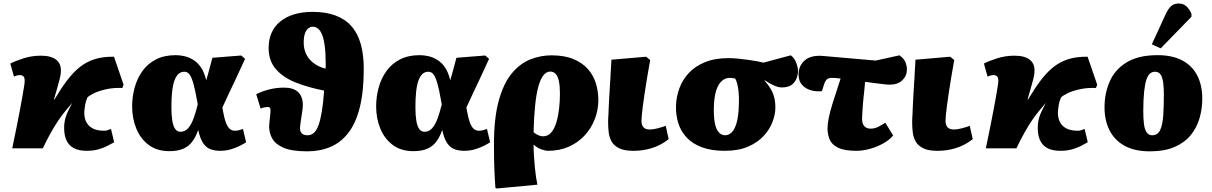

<svg xmlns="http://www.w3.org/2000/svg" viewBox="-20 -850 6941 1100"><path d="M476 14Q430 14 400.5 -2.5Q371 -19 358 -52.5Q345 -86 348 -136Q350 -157 355.5 -176Q361 -195 371 -215.5Q381 -236 394 -261Q373 -236 353 -212Q333 -188 313.5 -159Q294 -130 272.5 -92Q251 -54 225 0H50Q65 -70 76 -126.5Q87 -183 95 -224.5Q103 -266 108 -295.5Q113 -325 116 -343Q119 -361 120 -368Q124 -400 116.5 -410Q109 -420 93 -420Q87 -420 79 -418Q71 -416 60 -411L39 -486Q66 -500 113.5 -515.5Q161 -531 215 -531Q275 -531 304.5 -505.5Q334 -480 328 -430Q327 -417 321 -393.5Q315 -370 306.5 -341Q298 -312 289 -280H292Q328 -341 362.5 -387Q397 -433 435 -464Q473 -495 521 -510.5Q569 -526 633 -525L688 -365L681 -346Q632 -348 590 -339Q548 -330 520 -316.5Q492 -303 481 -292Q475 -278 472 -268Q469 -258 467.5 -247.5Q466 -237 464 -222Q460 -187 470.5 -159.5Q481 -132 507 -116.5Q533 -101 576 -101Q585 -101 592.5 -103Q600 -105 616 -111L634 -35Q618 -26 595 -14Q572 -2 542.5 6Q513 14 476 14Z M951 16Q879 16 831.5 -20Q784 -56 760.5 -114.5Q737 -173 737 -240Q737 -296 751.5 -348.5Q766 -401 796 -443Q826 -485 873.5 -509.5Q921 -534 987 -534Q1011 -534 1037 -528Q1063 -522 1087.5 -507Q1112 -492 1131 -464.5Q1150 -437 1161 -392H1162Q1168 -411 1173 -430Q1178 -449 1184 -471Q1190 -493 1197 -519L1362 -532L1384 -513Q1360 -459 1337 -411Q1314 -363 1293.5 -319Q1273 -275 1254 -234L1257 -216Q1265 -172 1274.5 -147Q1284 -122 1296.5 -111.5Q1309 -101 1325 -101Q1338 -101 1347.5 -103.5Q1357 -106 1372 -111L1390 -35Q1377 -26 1354 -14.5Q1331 -3 1302.5 5.5Q1274 14 1241 14Q1214 14 1189 6Q1164 -2 1145.5 -27.5Q1127 -53 1116 -104H1115Q1102 -66 1081.5 -38.5Q1061 -11 1029 2.5Q997 16 951 16ZM1014 -95Q1040 -95 1058 -115.5Q1076 -136 1089 -171.5Q1102 -207 1113 -252L1109 -273Q1098 -337 1087.5 -373Q1077 -409 1065.5 -424Q1054 -439 1036 -439Q1016 -439 1002 -426Q988 -413 979 -387.5Q970 -362 966 -324Q962 -286 962 -235Q962 -191 967 -159.5Q972 -128 983.5 -111.5Q995 -95 1014 -95Z M1740 17Q1651 17 1603.5 -4Q1556 -25 1538.5 -58.5Q1521 -92 1522 -129Q1523 -144 1524.5 -158.5Q1526 -173 1527.5 -185Q1529 -197 1529 -203Q1531 -220 1528.5 -228.5Q1526 -237 1513 -237Q1509 -237 1496.5 -235Q1484 -233 1473 -228L1448 -310Q1478 -326 1520 -337Q1562 -348 1608 -348Q1662 -348 1688.5 -322Q1715 -296 1715 -249Q1715 -232 1712 -214Q1709 -196 1706.5 -178Q1704 -160 1701.5 -143.5Q1699 -127 1699 -115Q1699 -95 1710 -85Q1721 -75 1742 -75Q1763 -75 1778.5 -89Q1794 -103 1805 -133.5Q1816 -164 1824 -212.5Q1832 -261 1837 -331Q1745 -349 1673.5 -377.5Q1602 -406 1560.5 -454Q1519 -502 1519 -575Q1519 -623 1535.5 -661Q1552 -699 1584.5 -726Q1617 -753 1664 -767.5Q1711 -782 1771 -782Q1846 -782 1901.5 -761.5Q1957 -741 1993 -700.5Q2029 -660 2046.5 -599Q2064 -538 2064 -456Q2064 -324 2041 -233.5Q2018 -143 1975 -88Q1932 -33 1872.5 -8Q1813 17 1740 17ZM1845 -457Q1846 -463 1846 -469Q1846 -475 1846 -484Q1846 -545 1840.5 -586.5Q1835 -628 1825 -652Q1815 -676 1801.5 -686.5Q1788 -697 1771 -697Q1759 -697 1746.5 -687.5Q1734 -678 1727 -658Q1720 -638 1720 -606Q1720 -576 1729.5 -551Q1739 -526 1756 -507.5Q1773 -489 1796 -476Q1819 -463 1845 -457Z M2349 16Q2277 16 2229.5 -20Q2182 -56 2158.5 -114.5Q2135 -173 2135 -240Q2135 -296 2149.5 -348.5Q2164 -401 2194 -443Q2224 -485 2271.5 -509.5Q2319 -534 2385 -534Q2409 -534 2435 -528Q2461 -522 2485.5 -507Q2510 -492 2529 -464.5Q2548 -437 2559 -392H2560Q2566 -411 2571 -430Q2576 -449 2582 -471Q2588 -493 2595 -519L2760 -532L2782 -513Q2758 -459 2735 -411Q2712 -363 2691.5 -319Q2671 -275 2652 -234L2655 -216Q2663 -172 2672.5 -147Q2682 -122 2694.5 -111.5Q2707 -101 2723 -101Q2736 -101 2745.5 -103.5Q2755 -106 2770 -111L2788 -35Q2775 -26 2752 -14.5Q2729 -3 2700.5 5.5Q2672 14 2639 14Q2612 14 2587 6Q2562 -2 2543.5 -27.5Q2525 -53 2514 -104H2513Q2500 -66 2479.5 -38.5Q2459 -11 2427 2.5Q2395 16 2349 16ZM2412 -95Q2438 -95 2456 -115.5Q2474 -136 2487 -171.5Q2500 -207 2511 -252L2507 -273Q2496 -337 2485.5 -373Q2475 -409 2463.5 -424Q2452 -439 2434 -439Q2414 -439 2400 -426Q2386 -413 2377 -387.5Q2368 -362 2364 -324Q2360 -286 2360 -235Q2360 -191 2365 -159.5Q2370 -128 2381.5 -111.5Q2393 -95 2412 -95Z M2825 230 2818 225Q2816 193 2814.5 166Q2813 139 2812 111Q2811 83 2810.5 51.5Q2810 20 2810 -22Q2810 -174 2837.5 -273.5Q2865 -373 2912 -429.5Q2959 -486 3018 -509.5Q3077 -533 3140 -533Q3214 -533 3265.5 -511.5Q3317 -490 3348.5 -454Q3380 -418 3394 -372Q3408 -326 3408 -277Q3408 -221 3388 -168.5Q3368 -116 3330.5 -75Q3293 -34 3240 -10Q3187 14 3120 14Q3104 14 3081 5.5Q3058 -3 3038 -21H3037Q3037 8 3039 41Q3041 74 3044 106Q3047 138 3051 164.5Q3055 191 3059 208ZM3091 -69Q3120 -69 3139 -92Q3158 -115 3168.5 -152Q3179 -189 3183.5 -231Q3188 -273 3188 -313Q3188 -357 3182 -385Q3176 -413 3163.5 -426.5Q3151 -440 3132 -440Q3111 -440 3094 -419.5Q3077 -399 3065 -356.5Q3053 -314 3046 -247.5Q3039 -181 3037 -92Q3051 -81 3065 -75Q3079 -69 3091 -69Z M3608 14Q3557 14 3527.5 -0.5Q3498 -15 3484.5 -38.5Q3471 -62 3467.5 -90.5Q3464 -119 3464 -147Q3464 -152 3464 -158Q3464 -164 3464.5 -171.5Q3465 -179 3465.5 -188.5Q3466 -198 3466.5 -210Q3467 -222 3467.5 -236Q3468 -250 3469 -267Q3470 -284 3471 -303.5Q3472 -323 3473.5 -345.5Q3475 -368 3476.5 -393.5Q3478 -419 3479.5 -447.5Q3481 -476 3483 -508L3682 -525L3705 -506Q3695 -451 3687 -402.5Q3679 -354 3673 -314Q3667 -274 3663 -242.5Q3659 -211 3657 -189.5Q3655 -168 3655 -156Q3655 -142 3660 -131Q3665 -120 3675.5 -114Q3686 -108 3704 -108Q3722 -108 3748.5 -115Q3775 -122 3794 -129L3811 -53Q3784 -31 3751.5 -16Q3719 -1 3683 6.5Q3647 14 3608 14Z M4132 14Q4056 14 4002 -6Q3948 -26 3914.5 -61.5Q3881 -97 3866 -144.5Q3851 -192 3853 -247Q3855 -298 3873 -346Q3891 -394 3927 -432.5Q3963 -471 4019.5 -494Q4076 -517 4155 -517Q4179 -517 4209 -514Q4239 -511 4268 -507Q4297 -503 4320.5 -498.5Q4344 -494 4354 -491L4510 -533Q4530 -520 4541 -492Q4552 -464 4552 -441Q4552 -428 4545.5 -406Q4539 -384 4519 -366.5Q4499 -349 4458 -349Q4443 -349 4426 -355.5Q4409 -362 4392.5 -371Q4376 -380 4361 -390L4360 -388Q4382 -364 4396.5 -339Q4411 -314 4417 -286Q4423 -258 4422 -226Q4421 -191 4405 -149.5Q4389 -108 4355 -71Q4321 -34 4266 -10Q4211 14 4132 14ZM4134 -75Q4155 -75 4172 -91.5Q4189 -108 4200 -145.5Q4211 -183 4213 -247Q4215 -294 4211.5 -324.5Q4208 -355 4203 -372.5Q4198 -390 4192 -400Q4182 -402 4175.5 -403Q4169 -404 4162 -404Q4134 -404 4114 -385Q4094 -366 4083 -330.5Q4072 -295 4070 -243Q4068 -184 4075 -147Q4082 -110 4097.5 -92.5Q4113 -75 4134 -75Z M4887 14Q4817 14 4781 -4Q4745 -22 4733 -51.5Q4721 -81 4721 -113Q4721 -138 4727.5 -172Q4734 -206 4750.5 -259.5Q4767 -313 4796 -400Q4780 -402 4766.5 -403Q4753 -404 4743 -404Q4731 -404 4720.5 -398Q4710 -392 4701 -366L4689 -328Q4658 -324 4627 -332.5Q4596 -341 4575.5 -363.5Q4555 -386 4555 -423Q4555 -473 4591 -504.5Q4627 -536 4700 -529L4997 -503L5133 -533Q5160 -514 5168 -492.5Q5176 -471 5176 -453Q5176 -416 5150 -390.5Q5124 -365 5077 -365Q5065 -365 5043.5 -367.5Q5022 -370 4994.5 -373.5Q4967 -377 4936 -381Q4935 -365 4933.5 -349.5Q4932 -334 4930.5 -320Q4929 -306 4927.5 -292.5Q4926 -279 4925 -266.5Q4924 -254 4923 -242.5Q4922 -231 4921.5 -220.5Q4921 -210 4920.5 -201Q4920 -192 4919.5 -184Q4919 -176 4919 -168Q4919 -141 4932 -127Q4945 -113 4967 -113Q4991 -113 5011 -123Q5031 -133 5052 -147L5097 -74Q5077 -49 5041.5 -29Q5006 -9 4965 2.5Q4924 14 4887 14Z M5350 14Q5299 14 5269.5 -0.5Q5240 -15 5226.5 -38.5Q5213 -62 5209.5 -90.5Q5206 -119 5206 -147Q5206 -152 5206 -158Q5206 -164 5206.5 -171.5Q5207 -179 5207.5 -188.5Q5208 -198 5208.5 -210Q5209 -222 5209.5 -236Q5210 -250 5211 -267Q5212 -284 5213 -303.5Q5214 -323 5215.5 -345.5Q5217 -368 5218.5 -393.5Q5220 -419 5221.5 -447.5Q5223 -476 5225 -508L5424 -525L5447 -506Q5437 -451 5429 -402.5Q5421 -354 5415 -314Q5409 -274 5405 -242.5Q5401 -211 5399 -189.5Q5397 -168 5397 -156Q5397 -142 5402 -131Q5407 -120 5417.5 -114Q5428 -108 5446 -108Q5464 -108 5490.5 -115Q5517 -122 5536 -129L5553 -53Q5526 -31 5493.5 -16Q5461 -1 5425 6.5Q5389 14 5350 14Z M6054 14Q6008 14 5978.5 -2.5Q5949 -19 5936 -52.5Q5923 -86 5926 -136Q5928 -157 5933.5 -176Q5939 -195 5949 -215.5Q5959 -236 5972 -261Q5951 -236 5931 -212Q5911 -188 5891.5 -159Q5872 -130 5850.5 -92Q5829 -54 5803 0H5628Q5643 -70 5654 -126.5Q5665 -183 5673 -224.5Q5681 -266 5686 -295.5Q5691 -325 5694 -343Q5697 -361 5698 -368Q5702 -400 5694.5 -410Q5687 -420 5671 -420Q5665 -420 5657 -418Q5649 -416 5638 -411L5617 -486Q5644 -500 5691.5 -515.5Q5739 -531 5793 -531Q5853 -531 5882.5 -505.5Q5912 -480 5906 -430Q5905 -417 5899 -393.5Q5893 -370 5884.5 -341Q5876 -312 5867 -280H5870Q5906 -341 5940.5 -387Q5975 -433 6013 -464Q6051 -495 6099 -510.5Q6147 -526 6211 -525L6266 -365L6259 -346Q6210 -348 6168 -339Q6126 -330 6098 -316.5Q6070 -303 6059 -292Q6053 -278 6050 -268Q6047 -258 6045.5 -247.5Q6044 -237 6042 -222Q6038 -187 6048.5 -159.5Q6059 -132 6085 -116.5Q6111 -101 6154 -101Q6163 -101 6170.5 -103Q6178 -105 6194 -111L6212 -35Q6196 -26 6173 -14Q6150 -2 6120.5 6Q6091 14 6054 14Z M6568 17Q6480 17 6422.5 -15Q6365 -47 6336.5 -104Q6308 -161 6308 -235Q6308 -316 6338 -384Q6368 -452 6435 -493Q6502 -534 6612 -534Q6696 -534 6753 -504Q6810 -474 6839 -418Q6868 -362 6868 -284Q6868 -227 6852.5 -173Q6837 -119 6802 -76Q6767 -33 6709.5 -8Q6652 17 6568 17ZM6581 -75Q6613 -75 6627 -105.5Q6641 -136 6644.5 -189.5Q6648 -243 6648 -310Q6648 -349 6644 -377.5Q6640 -406 6629.5 -422.5Q6619 -439 6597 -439Q6582 -439 6569.5 -429.5Q6557 -420 6548.5 -395.5Q6540 -371 6535 -326Q6530 -281 6530 -212Q6530 -170 6534 -139Q6538 -108 6549.5 -91.5Q6561 -75 6581 -75ZM6630 -573 6579 -596 6658 -768Q6673 -800 6689.5 -815Q6706 -830 6734 -830Q6760 -830 6778 -813Q6796 -796 6806 -771V-754Z"/></svg>

Font: Literata Black
Style: Italic
Weight: 900
Italic angle: -2°
Designer: Latin by Veronika Burian and Jose Scaglione. Greek by Irene Vlachou. Cyrillic by Vera Evstafieva
Foundry: TypeTogether
Version: Version 3.002